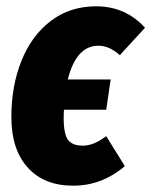

<svg xmlns="http://www.w3.org/2000/svg" viewBox="-20 -571 480 609"><path d="M317 -139 376 -44Q303 18 212 18Q120 18 68 -39.5Q16 -97 16 -200Q16 -298 48 -378Q80 -458 141 -504.5Q202 -551 285 -551Q378 -551 440 -483L360 -396Q327 -426 292 -426Q222 -426 195 -319H331L317 -223H183Q182 -214 182 -197Q182 -145 196 -127Q210 -109 242 -109Q260 -109 277.5 -116Q295 -123 317 -139Z"/></svg>

Font: Fira Sans Extra Condensed ExtraBold
Style: Italic
Weight: 800
Width: 3
Italic angle: -8°
Designer: Carrois Corporate & Edenspiekermann AG
Foundry: Carrois Corporate GbR & Edenspiekermann AG
Version: Version 4.203